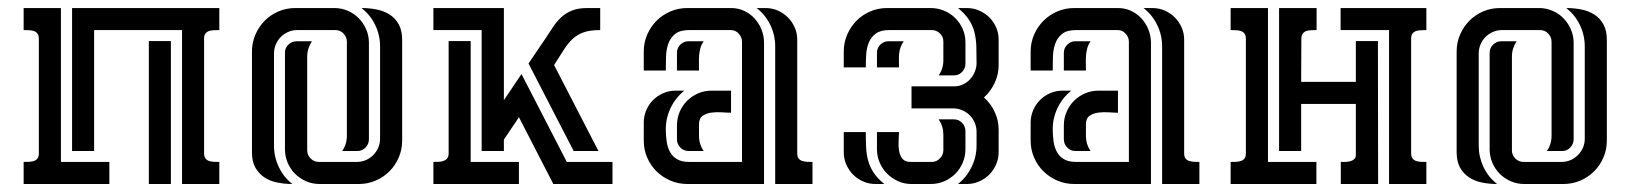

<svg xmlns="http://www.w3.org/2000/svg" viewBox="-20 -460 4076 480"><path d="M528.3 -439.9V-384.8Q522.5 -384.8 515.6 -384.5Q508.8 -384.3 503.2 -382.6Q497.6 -380.9 493.9 -376.5Q490.2 -372.1 490.2 -363.3V-77.1Q490.2 -68.4 493.9 -63.7Q497.6 -59.1 503.2 -57.4Q508.8 -55.7 515.4 -55.4Q522 -55.2 528.3 -55.2V0H435.1V-384.8H215.3V-82.5H160.2V-439.9ZM39.1 -439.9H132.3V-55.2H253.4V0H39.1V-55.2Q44.9 -55.2 51.8 -55.4Q58.6 -55.7 64.2 -57.4Q69.8 -59.1 73.5 -63.5Q77.1 -67.9 77.1 -76.7V-362.8Q77.1 -371.6 73.5 -376.2Q69.8 -380.9 64.2 -382.6Q58.6 -384.3 52 -384.5Q45.4 -384.8 39.1 -384.8ZM352.1 0V-357.4H407.2V0Z M748 -84Q748 -72.3 756.6 -63.7Q765.1 -55.2 776.9 -55.2H872.1Q884.3 -55.2 894.8 -59.8Q905.3 -64.5 913.1 -72.3Q920.9 -80.1 925.5 -90.6Q930.2 -101.1 930.2 -113.3V-344.2Q930.2 -372.1 918 -397.5Q905.8 -422.9 883.8 -439.9Q903.3 -439.9 921.6 -436.3Q939.9 -432.6 954.1 -423.6Q968.3 -414.6 976.8 -399.2Q985.4 -383.8 985.4 -360.4V-108.4Q985.4 -85.9 976.8 -66.2Q968.3 -46.4 953.6 -31.7Q939 -17.1 919.2 -8.5Q899.4 0 877 0H779.3Q761.2 0 745.4 -6.8Q729.5 -13.7 717.8 -25.4Q706.1 -37.1 699.2 -53Q692.4 -68.8 692.4 -86.9V-328.1Q692.4 -340.3 701.2 -348.6Q710 -356.9 721.7 -356.9H759.8Q754.4 -348.6 751.2 -338.9Q748 -329.1 748 -319.3ZM847.2 -355.5Q847.2 -367.2 838.9 -376Q830.6 -384.8 818.4 -384.8H722.7Q710.9 -384.8 700.4 -380.1Q689.9 -375.5 682.1 -367.7Q674.3 -359.9 669.7 -349.1Q665 -338.4 665 -326.7V-95.7Q665 -67.9 677 -42.5Q689 -17.1 710.9 0Q691.4 0 673.1 -3.7Q654.8 -7.3 640.9 -16.6Q627 -25.9 618.4 -41Q609.9 -56.2 609.9 -79.6V-331.1Q609.9 -353.5 618.4 -373.3Q627 -393.1 641.6 -408Q656.2 -422.9 676 -431.4Q695.8 -439.9 718.3 -439.9H815.9Q833.5 -439.9 849.4 -433.1Q865.2 -426.3 877 -414.3Q888.7 -402.3 895.5 -386.5Q902.3 -370.6 902.3 -353V-111.8Q902.3 -100.1 894 -91.3Q885.7 -82.5 873.5 -82.5H835.4Q847.2 -99.1 847.2 -120.6Z M1239.7 -439.9V-209.5L1283.7 -274.9L1397 -55.2H1511.2V0H1363.3L1277.3 -167L1239.7 -110.8V-82.5H1184.1V-384.8H1063.5V-439.9ZM1156.7 -357.4V-55.2H1277.3V0H1063.5V-55.2Q1069.3 -55.2 1076.2 -55.4Q1083 -55.7 1088.6 -57.6Q1094.2 -59.6 1097.9 -64Q1101.6 -68.4 1101.6 -76.7V-357.4ZM1480.5 -384.8Q1454.1 -384.8 1438.2 -378.9Q1422.4 -373 1410.6 -361.8Q1398.9 -350.6 1388.9 -334.5Q1378.9 -318.4 1365.2 -297.4L1476.1 -82.5H1414.1L1301.3 -301.3L1342.3 -361.8Q1353 -377.9 1362.5 -392.3Q1372.1 -406.7 1383.5 -417.2Q1395 -427.7 1410.4 -433.8Q1425.8 -439.9 1448.7 -439.9H1480.5Z M1835 -356Q1835 -366.7 1826.9 -375.7Q1818.8 -384.8 1807.6 -384.8H1702.6Q1679.7 -384.8 1667.7 -375Q1655.8 -365.2 1650.6 -350.3Q1645.5 -335.4 1645 -317.6Q1644.5 -299.8 1644.5 -283.7H1589.4V-331.1Q1589.4 -353.5 1597.9 -373.3Q1606.4 -393.1 1621.3 -408Q1636.2 -422.9 1656 -431.4Q1675.8 -439.9 1698.2 -439.9H1807.6Q1825.2 -439.9 1840.3 -432.9Q1855.5 -425.8 1866.5 -413.8Q1877.4 -401.9 1883.8 -386Q1890.1 -370.1 1890.1 -353V0H1698.2Q1675.8 0 1656 -8.5Q1636.2 -17.1 1621.3 -31.7Q1606.4 -46.4 1597.9 -66.2Q1589.4 -85.9 1589.4 -108.4V-153.8Q1589.4 -169.9 1595.7 -184.6Q1602.1 -199.2 1612.8 -210Q1623.5 -220.7 1638.2 -227.1Q1652.8 -233.4 1668.9 -233.4H1690.9Q1668.9 -215.8 1656.7 -190.4Q1644.5 -165 1644.5 -137.2Q1644.5 -122.1 1646.5 -107.4Q1648.4 -92.8 1654.5 -81.1Q1660.6 -69.3 1672.1 -62.3Q1683.6 -55.2 1702.6 -55.2H1835ZM1918 -344.2Q1918 -372.1 1905.8 -397.5Q1893.6 -422.9 1871.6 -439.9H1893.6Q1910.2 -439.9 1924.6 -433.6Q1939 -427.2 1949.7 -416.5Q1960.4 -405.8 1966.8 -391.4Q1973.1 -377 1973.1 -360.4V-76.7Q1973.1 -67.9 1976.8 -63.5Q1980.5 -59.1 1986.3 -57.4Q1992.2 -55.7 1998.8 -55.4Q2005.4 -55.2 2011.2 -55.2V0H1918ZM1807.6 -233.4V-178.2Q1798.8 -178.2 1785.2 -179.2Q1771.5 -180.2 1758.5 -178.5Q1745.6 -176.8 1736.6 -170.4Q1727.5 -164.1 1727.5 -148.9V-120.6Q1727.5 -99.1 1739.3 -82.5H1701.2Q1689 -82.5 1680.7 -91.3Q1672.4 -100.1 1672.4 -111.8V-146.5Q1672.4 -164.6 1679.2 -180.4Q1686 -196.3 1697.8 -208Q1709.5 -219.7 1725.3 -226.6Q1741.2 -233.4 1759.3 -233.4ZM1739.3 -356.9Q1733.4 -348.6 1731 -339.8Q1728.5 -331.1 1727.8 -321.8Q1727.1 -312.5 1727.3 -303Q1727.5 -293.5 1727.5 -283.7H1672.4V-328.1Q1672.4 -339.8 1680.9 -348.4Q1689.5 -356.9 1701.2 -356.9Z M2258.8 -244.1H2365.7Q2377.4 -244.1 2387.7 -249Q2397.9 -253.9 2405.3 -262Q2412.6 -270 2417 -280.5Q2421.4 -291 2421.4 -302.2Q2421.4 -323.7 2420.9 -342.5Q2420.4 -361.3 2416.5 -377.9Q2412.6 -394.5 2402.8 -409.9Q2393.1 -425.3 2375 -439.9H2397Q2413.1 -439.9 2427.5 -433.8Q2441.9 -427.7 2452.9 -417Q2463.9 -406.2 2470.2 -391.8Q2476.6 -377.4 2476.6 -361.3V-297.4Q2476.6 -273.9 2466.8 -252.9Q2457 -231.9 2439.9 -216.3Q2457 -201.2 2466.8 -180.2Q2476.6 -159.2 2476.6 -135.7V-79.6Q2476.6 -63.5 2470.2 -48.8Q2463.9 -34.2 2453.1 -23.4Q2442.4 -12.7 2427.7 -6.3Q2413.1 0 2397 0H2375Q2397 -17.6 2409.2 -43Q2421.4 -68.4 2421.4 -96.2V-130.9Q2421.4 -142.6 2416.7 -153.3Q2412.1 -164.1 2404.3 -171.9Q2396.5 -179.7 2385.7 -184.3Q2375 -189 2363.3 -189H2258.8ZM2306.6 -439.9Q2324.2 -439.9 2340.1 -433.3Q2356 -426.8 2367.9 -415Q2379.9 -403.3 2386.7 -387.7Q2393.6 -372.1 2393.6 -354V-300.8Q2393.6 -289.1 2385.3 -280.3Q2377 -271.5 2364.7 -271.5H2326.7Q2338.4 -288.1 2338.4 -309.6V-356.4Q2338.4 -368.2 2329.8 -376.5Q2321.3 -384.8 2309.6 -384.8H2202.6Q2181.2 -384.8 2169.4 -376Q2157.7 -367.2 2152.1 -353.8Q2146.5 -340.3 2145.5 -323.7Q2144.5 -307.1 2144.5 -291.5H2089.4V-331.1Q2089.4 -353.5 2097.9 -373.3Q2106.4 -393.1 2121.1 -408Q2135.7 -422.9 2155.5 -431.4Q2175.3 -439.9 2197.8 -439.9ZM2258.3 0Q2240.7 0 2225.1 -7.1Q2209.5 -14.2 2197.8 -25.9Q2186 -37.6 2179.2 -53.5Q2172.4 -69.3 2172.4 -86.9V-129.9H2227.5Q2227.5 -121.1 2226.6 -108.4Q2225.6 -95.7 2227.5 -83.7Q2229.5 -71.8 2235.8 -63.5Q2242.2 -55.2 2256.3 -55.2H2309.6Q2321.3 -55.2 2329.8 -64Q2338.4 -72.8 2338.4 -84.5V-123.5Q2338.4 -144.5 2326.7 -161.6H2364.7Q2377 -161.6 2385.3 -152.8Q2393.6 -144 2393.6 -132.3V-86.9Q2393.6 -68.8 2386.7 -53Q2379.9 -37.1 2368.2 -25.4Q2356.4 -13.7 2340.6 -6.8Q2324.7 0 2306.6 0ZM2168.9 0Q2152.3 0 2137.9 -6.3Q2123.5 -12.7 2112.8 -23.4Q2102.1 -34.2 2095.7 -48.6Q2089.4 -63 2089.4 -79.6V-129.9H2144.5Q2144.5 -109.9 2145.3 -92Q2146 -74.2 2150.4 -58.3Q2154.8 -42.5 2164.3 -28.1Q2173.8 -13.7 2190.9 0ZM2239.3 -356.9Q2233.9 -349.1 2231.2 -341.3Q2228.5 -333.5 2227.8 -325.7Q2227.1 -317.9 2227.3 -309.3Q2227.5 -300.8 2227.5 -291.5H2172.4V-328.1Q2172.4 -339.8 2180.9 -348.4Q2189.5 -356.9 2201.2 -356.9Z M2802.2 -356Q2802.2 -366.7 2794.2 -375.7Q2786.1 -384.8 2774.9 -384.8H2669.9Q2647 -384.8 2635 -375Q2623 -365.2 2617.9 -350.3Q2612.8 -335.4 2612.3 -317.6Q2611.8 -299.8 2611.8 -283.7H2556.6V-331.1Q2556.6 -353.5 2565.2 -373.3Q2573.7 -393.1 2588.6 -408Q2603.5 -422.9 2623.3 -431.4Q2643.1 -439.9 2665.5 -439.9H2774.9Q2792.5 -439.9 2807.6 -432.9Q2822.8 -425.8 2833.7 -413.8Q2844.7 -401.9 2851.1 -386Q2857.4 -370.1 2857.4 -353V0H2665.5Q2643.1 0 2623.3 -8.5Q2603.5 -17.1 2588.6 -31.7Q2573.7 -46.4 2565.2 -66.2Q2556.6 -85.9 2556.6 -108.4V-153.8Q2556.6 -169.9 2563 -184.6Q2569.3 -199.2 2580.1 -210Q2590.8 -220.7 2605.5 -227.1Q2620.1 -233.4 2636.2 -233.4H2658.2Q2636.2 -215.8 2624 -190.4Q2611.8 -165 2611.8 -137.2Q2611.8 -122.1 2613.8 -107.4Q2615.7 -92.8 2621.8 -81.1Q2627.9 -69.3 2639.4 -62.3Q2650.9 -55.2 2669.9 -55.2H2802.2ZM2885.3 -344.2Q2885.3 -372.1 2873 -397.5Q2860.8 -422.9 2838.9 -439.9H2860.8Q2877.4 -439.9 2891.8 -433.6Q2906.2 -427.2 2917 -416.5Q2927.7 -405.8 2934.1 -391.4Q2940.4 -377 2940.4 -360.4V-76.7Q2940.4 -67.9 2944.1 -63.5Q2947.8 -59.1 2953.6 -57.4Q2959.5 -55.7 2966.1 -55.4Q2972.7 -55.2 2978.5 -55.2V0H2885.3ZM2774.9 -233.4V-178.2Q2766.1 -178.2 2752.4 -179.2Q2738.8 -180.2 2725.8 -178.5Q2712.9 -176.8 2703.9 -170.4Q2694.8 -164.1 2694.8 -148.9V-120.6Q2694.8 -99.1 2706.5 -82.5H2668.5Q2656.2 -82.5 2647.9 -91.3Q2639.6 -100.1 2639.6 -111.8V-146.5Q2639.6 -164.6 2646.5 -180.4Q2653.3 -196.3 2665 -208Q2676.8 -219.7 2692.6 -226.6Q2708.5 -233.4 2726.6 -233.4ZM2706.5 -356.9Q2700.7 -348.6 2698.2 -339.8Q2695.8 -331.1 2695.1 -321.8Q2694.3 -312.5 2694.6 -303Q2694.8 -293.5 2694.8 -283.7H2639.6V-328.1Q2639.6 -339.8 2648.2 -348.4Q2656.7 -356.9 2668.5 -356.9Z M3271.5 -384.8Q3265.1 -384.8 3258.5 -384.5Q3252 -384.3 3246.3 -382.6Q3240.7 -380.9 3237.1 -376.2Q3233.4 -371.6 3233.4 -362.8L3232.9 -255.4H3369.6V-357.4H3424.8L3425.3 0H3332V-55.2Q3335.9 -55.2 3342.3 -55.2Q3348.6 -55.2 3354.7 -56.6Q3360.8 -58.1 3365.2 -61.8Q3369.6 -65.4 3369.6 -72.3V-200.2H3232.9V-82.5H3177.7V-439.9H3271.5ZM3507.8 -77.1Q3507.8 -68.4 3511.5 -63.7Q3515.1 -59.1 3520.8 -57.4Q3526.4 -55.7 3533 -55.4Q3539.6 -55.2 3545.9 -55.2V0H3452.6V-384.8H3331.5V-439.9H3545.9V-384.8Q3540 -384.8 3533.2 -384.5Q3526.4 -384.3 3520.8 -382.6Q3515.1 -380.9 3511.5 -376.5Q3507.8 -372.1 3507.8 -363.3ZM3271 -55.2V0H3056.6V-55.2Q3062.5 -55.2 3069.3 -55.4Q3076.2 -55.7 3081.8 -57.4Q3087.4 -59.1 3091.1 -63.5Q3094.7 -67.9 3094.7 -76.7V-362.8Q3094.7 -371.6 3091.1 -376.2Q3087.4 -380.9 3081.8 -382.6Q3076.2 -384.3 3069.6 -384.5Q3063 -384.8 3056.6 -384.8V-439.9H3149.9V-55.2Z M3759.8 -84Q3759.8 -72.3 3768.3 -63.7Q3776.9 -55.2 3788.6 -55.2H3883.8Q3896 -55.2 3906.5 -59.8Q3917 -64.5 3924.8 -72.3Q3932.6 -80.1 3937.3 -90.6Q3941.9 -101.1 3941.9 -113.3V-344.2Q3941.9 -372.1 3929.7 -397.5Q3917.5 -422.9 3895.5 -439.9Q3915 -439.9 3933.3 -436.3Q3951.7 -432.6 3965.8 -423.6Q3980 -414.6 3988.5 -399.2Q3997.1 -383.8 3997.1 -360.4V-108.4Q3997.1 -85.9 3988.5 -66.2Q3980 -46.4 3965.3 -31.7Q3950.7 -17.1 3930.9 -8.5Q3911.1 0 3888.7 0H3791Q3772.9 0 3757.1 -6.8Q3741.2 -13.7 3729.5 -25.4Q3717.8 -37.1 3710.9 -53Q3704.1 -68.8 3704.1 -86.9V-328.1Q3704.1 -340.3 3712.9 -348.6Q3721.7 -356.9 3733.4 -356.9H3771.5Q3766.1 -348.6 3762.9 -338.9Q3759.8 -329.1 3759.8 -319.3ZM3858.9 -355.5Q3858.9 -367.2 3850.6 -376Q3842.3 -384.8 3830.1 -384.8H3734.4Q3722.7 -384.8 3712.2 -380.1Q3701.7 -375.5 3693.8 -367.7Q3686 -359.9 3681.4 -349.1Q3676.8 -338.4 3676.8 -326.7V-95.7Q3676.8 -67.9 3688.7 -42.5Q3700.7 -17.1 3722.7 0Q3703.1 0 3684.8 -3.7Q3666.5 -7.3 3652.6 -16.6Q3638.7 -25.9 3630.1 -41Q3621.6 -56.2 3621.6 -79.6V-331.1Q3621.6 -353.5 3630.1 -373.3Q3638.7 -393.1 3653.3 -408Q3668 -422.9 3687.7 -431.4Q3707.5 -439.9 3730 -439.9H3827.6Q3845.2 -439.9 3861.1 -433.1Q3877 -426.3 3888.7 -414.3Q3900.4 -402.3 3907.2 -386.5Q3914.1 -370.6 3914.1 -353V-111.8Q3914.1 -100.1 3905.8 -91.3Q3897.5 -82.5 3885.3 -82.5H3847.2Q3858.9 -99.1 3858.9 -120.6Z"/></svg>

Font: Isar CAT
Style: Regular
Weight: 400
Designer: Digitized by Peter Wiegel
Foundry: CAT-Fonts, Peter Wiegel
Version: Version 1.000; ttfautohint (v1.3)